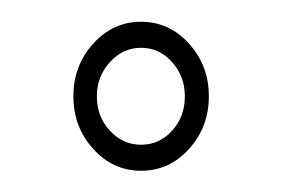

<svg xmlns="http://www.w3.org/2000/svg" viewBox="-20 -705 265 180"><path d="M112.3 -544.9Q85.9 -544.9 67.4 -565.4Q48.8 -585.9 48.8 -614.7Q48.8 -643.6 67.4 -664.1Q85.9 -684.6 112.3 -684.6Q138.7 -684.6 157.2 -664.1Q175.8 -643.6 175.8 -614.7Q175.8 -585.9 157.2 -565.4Q138.7 -544.9 112.3 -544.9ZM112.3 -569.3Q129.4 -569.3 141.4 -582.5Q153.3 -595.7 153.3 -614.7Q153.3 -633.3 141.4 -646.7Q129.4 -660.2 112.3 -660.2Q95.2 -660.2 83 -646.7Q70.8 -633.3 70.8 -614.7Q70.8 -595.7 83 -582.5Q95.2 -569.3 112.3 -569.3Z"/></svg>

Font: Quaaykop
Style: Regular
Weight: 400
Designer: Tup Wanders
Foundry: Free font, DO NOT SELL
Version: Version 1.00;July 31, 2023;FontCreator 11.5.0.2430 64-bit